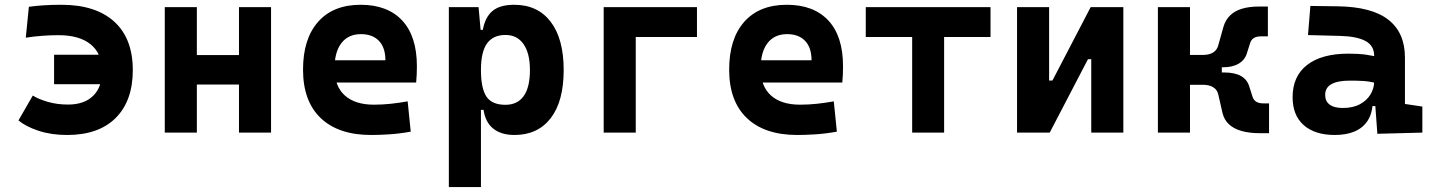

<svg xmlns="http://www.w3.org/2000/svg" viewBox="-20 -547 5899 792"><path d="M256.8 9.8Q191.2 9.8 138.8 -7.6Q86.4 -24.9 56.2 -50.3L115.2 -152.8Q139.6 -137.7 177.7 -126.7Q215.8 -115.7 260.7 -115.7Q327.3 -115.7 364.1 -151.6Q400.9 -187.5 400.9 -252.9Q400.9 -325.8 354.3 -363.8Q307.7 -401.9 221.7 -401.9Q188.9 -401.9 155.2 -399.4Q121.6 -397 86.4 -391.6L99.1 -519Q158.2 -527.3 233.4 -527.3Q374.6 -527.3 451.2 -457.8Q527.8 -388.2 527.8 -257.8Q527.8 -131.3 457.6 -60.8Q387.3 9.8 256.8 9.8ZM203.1 -199.7V-321.3H463.9V-199.7Z M965.8 0V-517.6H1098.1V0ZM659.7 0V-517.6H792V0ZM747.1 -198.2V-319.8H1013.2V-198.2Z M1510.7 9.8Q1376.3 9.8 1303.1 -59.8Q1230 -129.4 1230 -259.8Q1230 -386.7 1292.2 -457Q1354.3 -527.3 1467.8 -527.3Q1578.6 -527.3 1639.1 -462.4Q1699.7 -397.4 1699.7 -273.4Q1699.7 -238.3 1696.6 -206.5H1316.9V-298.3H1569.8Q1569.8 -350.5 1543.2 -378.4Q1516.6 -406.2 1468.8 -406.2Q1417 -406.2 1388.4 -369.4Q1359.9 -332.5 1359.9 -264.6Q1359.9 -191.5 1402.2 -153.4Q1444.5 -115.2 1522.5 -115.2Q1557.7 -115.2 1591.8 -118.9Q1626 -122.6 1661.6 -128.9L1674.3 -3.9Q1624.7 4.9 1583.6 7.3Q1542.4 9.8 1510.7 9.8Z M1831.5 224.6V-517.6H1954.1L1963.9 -408.2V224.6ZM2102.1 9.8Q2047.9 9.8 2015.1 -16.1Q1982.4 -42 1974.6 -93.8H1928.7L1963.9 -258.3Q1963.9 -183.1 1986.3 -148.9Q2008.8 -114.7 2064.9 -114.7Q2114.7 -114.7 2140.4 -150.9Q2166 -187 2166 -258.3Q2166 -327.1 2139.6 -365Q2113.3 -402.8 2064.9 -402.8Q2014.6 -402.8 1989.3 -368.2Q1963.9 -333.5 1963.9 -258.3L1933.6 -423.8H1971.7Q1981 -476.1 2011.5 -501.7Q2042 -527.3 2101.1 -527.3Q2198.2 -527.3 2251.7 -457Q2305.2 -386.7 2305.2 -258.3Q2305.2 -128.9 2251.7 -59.6Q2198.2 9.8 2102.1 9.8Z M2470.2 0V-517.6H2602.5V0ZM2500.5 -394.5V-517.6H2855V-394.5Z M3268.6 9.8Q3134.1 9.8 3061 -59.8Q2987.8 -129.4 2987.8 -259.8Q2987.8 -386.7 3050 -457Q3112.2 -527.3 3225.6 -527.3Q3336.4 -527.3 3397 -462.4Q3457.5 -397.4 3457.5 -273.4Q3457.5 -238.3 3454.5 -206.5H3074.7V-298.3H3327.6Q3327.6 -350.5 3301 -378.4Q3274.4 -406.2 3226.6 -406.2Q3174.8 -406.2 3146.2 -369.4Q3117.7 -332.5 3117.7 -264.6Q3117.7 -191.5 3160 -153.4Q3202.3 -115.2 3280.3 -115.2Q3315.5 -115.2 3349.6 -118.9Q3383.8 -122.6 3419.4 -128.9L3432.1 -3.9Q3382.5 4.9 3341.4 7.3Q3300.2 9.8 3268.6 9.8Z M3742.7 0V-517.6H3874.5V0ZM3551.3 -394.5V-517.6H4065.9V-394.5Z M4272.5 0V-214.8H4321.3L4479 -517.6H4513.2V-302.7H4467.8L4310.1 0ZM4175.3 0V-517.6H4307.6V0ZM4481.4 0V-517.6H4613.8V0Z M4949.2 -269.5 4940.9 -320.3Q4968.3 -320.3 4984.4 -330.6Q5000.5 -340.8 5005.4 -360.4L5026.9 -437Q5035.2 -464.8 5054.2 -483.4Q5073.2 -502 5103 -511Q5132.8 -520 5172.4 -520H5210V-397H5180.7Q5163.6 -397 5152.6 -390.4Q5141.6 -383.8 5137.2 -370.6L5124 -329.1Q5116.2 -300.8 5090.8 -285.2Q5065.4 -269.5 5025.4 -269.5ZM4756.3 0V-517.6H4888.7V0ZM4881.3 -197.3V-320.3H5020V-197.3ZM5177.2 2.4Q5133.3 2.4 5101.1 -6.8Q5068.8 -16.1 5049.3 -34.4Q5029.8 -52.7 5022.9 -80.6L5005.4 -157.2Q5001 -176.8 4984.6 -187Q4968.3 -197.3 4940.9 -197.3L4949.2 -248H5030.3Q5117.2 -248 5133.8 -188.5L5147 -147Q5151.4 -133.8 5162.4 -127.2Q5173.3 -120.6 5190.4 -120.6H5214.8V2.4Z M5661.6 4.9 5650.4 -148.4 5648.4 -215.8V-316.9Q5648.4 -358.4 5613 -377.7Q5577.6 -397 5507.8 -398.9L5375.5 -402.3L5385.3 -522.5L5498 -521Q5638.7 -519 5707 -465.6Q5775.4 -412.1 5775.4 -309.6V-118.2L5847.2 -107.4V0ZM5486.3 9.8Q5403.8 9.8 5357.9 -30.8Q5312 -71.3 5312 -146Q5312 -232.9 5372.1 -279.3Q5432.1 -325.7 5542.5 -325.7Q5585 -325.7 5616 -321.3Q5647 -316.9 5678.7 -307.6L5657.2 -204.6Q5626 -211.9 5601.1 -213.1Q5576.2 -214.4 5548.8 -214.4Q5446.3 -214.4 5446.3 -155.8Q5446.3 -129.4 5464.8 -115.5Q5483.4 -101.6 5519 -101.6Q5562 -101.6 5590.8 -117.7Q5619.6 -133.8 5634 -158.7Q5648.4 -183.6 5648.4 -210V-242.2L5667 -109.4H5625.5L5642.6 -125Q5641.1 -80.1 5622.1 -50Q5603 -20 5568.6 -5.1Q5534.2 9.8 5486.3 9.8Z"/></svg>

Font: Cascadia Mono
Style: Regular
Weight: 400
Monospace: yes
Designer: Aaron Bell
Foundry: Saja Typeworks
Version: Version 2102.003